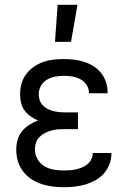

<svg xmlns="http://www.w3.org/2000/svg" viewBox="-20 -775 540 803"><path d="M247 8Q223 8 199.5 5Q176 2 153 -5.5Q130 -13 110 -26.5Q90 -40 75.5 -59.5Q61 -79 54.5 -102Q48 -125 48 -149Q48 -170 53.5 -190Q59 -210 72 -226Q85 -242 102.5 -253Q120 -264 139 -271Q123 -278 108 -288.5Q93 -299 82.5 -313.5Q72 -328 68 -345.5Q64 -363 64 -381Q64 -403 70 -425Q76 -447 89 -464.5Q102 -482 120.5 -495Q139 -508 160 -515.5Q181 -523 203 -525.5Q225 -528 247 -528Q268 -528 289.5 -525.5Q311 -523 331.5 -516.5Q352 -510 370.5 -498.5Q389 -487 402.5 -470Q416 -453 423 -432.5Q430 -412 430 -390V-385H352V-388Q352 -405 341.5 -420.5Q331 -436 315.5 -444Q300 -452 282.5 -455Q265 -458 247 -458Q229 -458 210.5 -454.5Q192 -451 176 -441.5Q160 -432 151 -415.5Q142 -399 142 -380Q142 -368 146 -356Q150 -344 158.5 -335Q167 -326 178 -320Q189 -314 201 -311Q213 -308 225.5 -306.5Q238 -305 250 -305H306V-235H250Q236 -235 222 -234Q208 -233 194 -229Q180 -225 167.5 -218.5Q155 -212 145 -202Q135 -192 130.5 -178.5Q126 -165 126 -150Q126 -129 136.5 -110Q147 -91 165.5 -80Q184 -69 205 -65.5Q226 -62 247 -62Q260 -62 273 -63Q286 -64 299 -67Q312 -70 324 -75Q336 -80 346 -88.5Q356 -97 362 -109Q368 -121 368 -134V-135H446V-132Q446 -109 437.5 -87.5Q429 -66 414 -49Q399 -32 379 -21Q359 -10 337 -3.5Q315 3 292.5 5.5Q270 8 247 8ZM210 -600 221 -755H304L277 -600Z"/></svg>

Font: Iosevka Term
Style: Regular
Weight: 400
Monospace: yes
Designer: Belleve Invis
Foundry: Belleve Invis
Version: Version 30.0.1